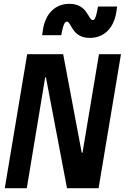

<svg xmlns="http://www.w3.org/2000/svg" viewBox="-20 -983 652 1003"><path d="M411 -185H407L310 -700H122L5 0H120L216 -579H220L330 0H495L612 -700H497ZM200 -799H300L304 -820C311 -855 319 -870 329 -870C354 -870 354 -785 449 -785C522 -785 573 -834 587 -916L592 -949H492L488 -928C481 -892 475 -878 465 -878C440 -878 438 -963 343 -963C270 -963 219 -914 205 -832Z"/></svg>

Font: CommitMono
Style: Bold Italic
Weight: 700
Monospace: yes
Designer: Eigil Nikolajsen
Foundry: Eigil Nikolajsen
Version: Version 1.143